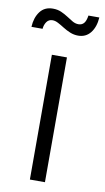

<svg xmlns="http://www.w3.org/2000/svg" viewBox="-110 -780 449 822"><g transform="rotate(10 114.5 -369.0)"><path d="M81.5 0V-542.5H147V0ZM177.7 -642.6Q159.2 -642.6 142.6 -649.4Q126 -656.2 111.3 -665.5Q96.7 -674.8 83.7 -681.6Q70.8 -688.5 59.1 -688.5Q42.5 -688.5 33.4 -675.5Q24.4 -662.6 22.9 -645H-25.4Q-23.4 -685.1 -3.9 -711.4Q15.6 -737.8 52.2 -737.8Q72.3 -737.8 88.4 -730.7Q104.5 -723.6 118.2 -714.6Q131.8 -705.6 144.5 -698.2Q157.2 -690.9 170.4 -690.9Q185.5 -690.9 194.3 -701.2Q203.1 -711.4 206.5 -734.9H253.9Q251 -692.9 231 -667.7Q210.9 -642.6 177.7 -642.6Z"/></g></svg>

Font: Inter 16pt Light
Style: Regular
Weight: 300
Version: Version 4.001;git-66647c0bb